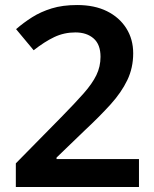

<svg xmlns="http://www.w3.org/2000/svg" viewBox="-20 -744 612 764"><path d="M533 0H43V-94L224 -278Q278 -333 312.5 -372Q347 -411 363.5 -445Q380 -479 380 -518Q380 -567 352.5 -591Q325 -615 280 -615Q235 -615 196 -596.5Q157 -578 114 -544L44 -628Q74 -654 108 -675.5Q142 -697 185.5 -710.5Q229 -724 287 -724Q356 -724 405.5 -699.5Q455 -675 482.5 -631.5Q510 -588 510 -532Q510 -474 486.5 -425Q463 -376 419.5 -328Q376 -280 316 -224L205 -117V-111H533Z"/></svg>

Font: Noto Traditional Nushu SemiBold
Style: Regular
Weight: 600
Version: Version 2.003